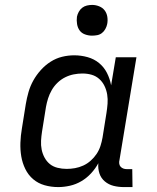

<svg xmlns="http://www.w3.org/2000/svg" viewBox="-20 -753 640 781"><path d="M217 8Q188 8 161.5 0.5Q135 -7 115 -24Q95 -41 83 -65.5Q71 -90 66.5 -117Q62 -144 63 -172.5Q64 -201 69 -230L85 -330Q89 -354 96 -378.5Q103 -403 115.5 -425.5Q128 -448 146 -468Q164 -488 186 -502Q208 -516 232.5 -522Q257 -528 282 -528Q310 -528 336.5 -520.5Q363 -513 383 -496.5Q403 -480 415 -456.5Q427 -433 432 -406L451 -520H535L466 -102Q464 -95 465 -87.5Q466 -80 470.5 -75Q475 -70 481.5 -67.5Q488 -65 496 -65H518L519 8H484Q462 8 442 3Q422 -2 406.5 -15Q391 -28 384.5 -47.5Q378 -67 380 -89Q368 -67 350.5 -48Q333 -29 311 -16Q289 -3 264.5 2.5Q240 8 217 8ZM251 -66Q268 -66 285 -69Q302 -72 318.5 -79.5Q335 -87 349 -99.5Q363 -112 373 -127Q383 -142 388.5 -159Q394 -176 397 -193L413 -293Q416 -312 417.5 -331Q419 -350 416 -368.5Q413 -387 405 -403.5Q397 -420 383.5 -432Q370 -444 352.5 -449Q335 -454 315 -454Q298 -454 280 -450.5Q262 -447 245 -438.5Q228 -430 214 -416.5Q200 -403 190.5 -386.5Q181 -370 175.5 -352.5Q170 -335 167 -318L151 -218Q148 -199 147 -180.5Q146 -162 149.5 -144.5Q153 -127 161.5 -111.5Q170 -96 183 -85.5Q196 -75 214 -70.5Q232 -66 251 -66ZM354 -608Q340 -608 326 -613Q312 -618 304 -629Q296 -640 293.5 -655Q291 -670 293 -685Q295 -695 300.5 -705Q306 -715 314.5 -721.5Q323 -728 333.5 -730.5Q344 -733 355 -733Q369 -733 383 -727.5Q397 -722 405.5 -711Q414 -700 416.5 -685Q419 -670 416 -655Q414 -645 408.5 -635Q403 -625 394.5 -618.5Q386 -612 375.5 -610Q365 -608 354 -608Z"/></svg>

Font: Iosevka HT Extended
Style: Italic
Weight: 400
Width: 7
Italic angle: -9°
Monospace: yes
Designer: Belleve Invis
Foundry: Belleve Invis
Version: Version 32.3.0; ttfautohint (v1.8.4)